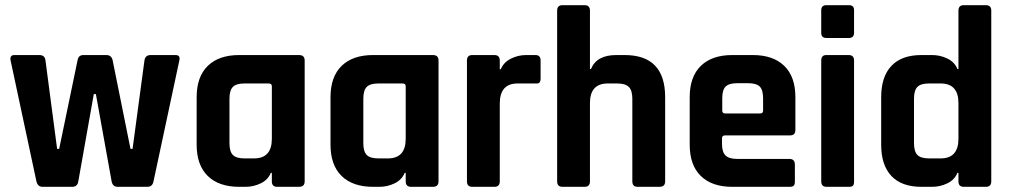

<svg xmlns="http://www.w3.org/2000/svg" viewBox="-20 -723 3911 743"><path d="M259 0H145Q126 0 121 -21L21 -489Q17 -510 36 -510H132Q154 -510 156 -489L201 -147H209L280 -489Q283 -510 303 -510H391Q412 -510 416 -489L485 -147H493L539 -489Q542 -510 563 -510H659Q679 -510 674 -489L574 -21Q570 0 550 0H436Q416 0 412 -21L351 -359H343L283 -21Q280 0 259 0Z M930 0H906Q827 0 784 -42Q741 -84 741 -163V-347Q741 -426 784 -468Q827 -510 906 -510H1137Q1159 -510 1159 -489V-21Q1159 0 1137 0H1053Q1032 0 1032 -21V-54H1028Q1017 -27 989 -13.5Q961 0 930 0ZM1032 -186V-389Q1032 -400 1020 -400H926Q894 -400 881 -386.5Q868 -373 868 -341V-169Q868 -137 881 -123.5Q894 -110 926 -110H963Q1032 -110 1032 -186Z M1448 0H1424Q1345 0 1302 -42Q1259 -84 1259 -163V-347Q1259 -426 1302 -468Q1345 -510 1424 -510H1655Q1677 -510 1677 -489V-21Q1677 0 1655 0H1571Q1550 0 1550 -21V-54H1546Q1535 -27 1507 -13.5Q1479 0 1448 0ZM1550 -186V-389Q1550 -400 1538 -400H1444Q1412 -400 1399 -386.5Q1386 -373 1386 -341V-169Q1386 -137 1399 -123.5Q1412 -110 1444 -110H1481Q1550 -110 1550 -186Z M1893 0H1808Q1787 0 1787 -21V-489Q1787 -510 1808 -510H1893Q1914 -510 1914 -489V-455H1918Q1929 -482 1957 -496Q1985 -510 2016 -510H2052Q2072 -510 2072 -489V-420Q2072 -408 2067.5 -403.5Q2063 -399 2052 -400H1983Q1914 -400 1914 -322V-21Q1914 0 1893 0Z M2242 0H2157Q2136 0 2136 -21V-682Q2136 -703 2157 -703H2242Q2263 -703 2263 -682V-456H2267Q2289 -510 2365 -510H2397Q2554 -510 2554 -347V-21Q2554 0 2532 0H2448Q2427 0 2427 -21V-341Q2427 -373 2413.5 -386.5Q2400 -400 2368 -400H2332Q2263 -400 2263 -324V-21Q2263 0 2242 0Z M3035 0H2814Q2735 0 2692 -42Q2649 -84 2649 -163V-347Q2649 -426 2692 -468Q2735 -510 2814 -510H2893Q2972 -510 3015 -468Q3058 -426 3058 -347V-220Q3058 -199 3037 -199H2786Q2774 -199 2774 -188V-166Q2774 -135 2787.5 -121.5Q2801 -108 2833 -108H3035Q3056 -108 3056 -86V-20Q3056 -9 3051.5 -4.5Q3047 0 3035 0ZM2786 -284H2922Q2933 -284 2933 -295V-343Q2933 -375 2920 -388Q2907 -401 2875 -401H2833Q2801 -401 2788 -388Q2775 -375 2775 -343V-295Q2775 -284 2786 -284Z M3158 -596V-683Q3158 -703 3178 -703H3265Q3285 -703 3285 -684V-596Q3285 -576 3265 -576H3178Q3158 -576 3158 -596ZM3158 -21V-489Q3158 -510 3178 -510H3264Q3285 -510 3285 -489V-21Q3285 -8 3280.5 -4Q3276 0 3265 0H3179Q3158 0 3158 -21Z M3587 0H3546Q3469 0 3429.5 -42Q3390 -84 3390 -163V-347Q3390 -426 3429.5 -468Q3469 -510 3546 -510H3587Q3618 -510 3646 -496.5Q3674 -483 3685 -456H3689V-682Q3689 -703 3710 -703H3795Q3816 -703 3816 -682V-21Q3816 0 3795 0H3710Q3689 0 3689 -21V-54H3685Q3674 -27 3646 -13.5Q3618 0 3587 0ZM3689 -186V-324Q3689 -400 3620 -400H3575Q3543 -400 3530 -386.5Q3517 -373 3517 -341V-169Q3517 -137 3530 -123.5Q3543 -110 3575 -110H3620Q3689 -110 3689 -186Z"/></svg>

Font: Rajdhani
Style: Bold
Weight: 700
Designer: Satya Rajpurohit, Jyotish Sonowal
Foundry: Indian Type Foundry
Version: Version 1.201 February 1, 2022